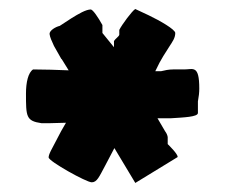

<svg xmlns="http://www.w3.org/2000/svg" viewBox="-20 -762 494 422"><path d="M181.6 -361.3C193.4 -361.3 198.2 -374 210.9 -397.5L231.4 -436.5L277.4 -359.9L370.6 -416.9C370.6 -423.7 352.5 -441.4 348.6 -445.3V-460.9C347.7 -465.8 345.7 -469.7 342.8 -473.6L326.2 -502H354.5C383.8 -503.9 415 -504.9 415 -513.7V-539.1C417 -549.8 418 -558.6 418 -567.4C418 -620.1 404.3 -609.4 384.8 -609.4H360.4C350.6 -609.4 341.8 -607.4 334 -605.5H321.3C328.1 -620.1 334 -630.9 338.9 -638.7L352.5 -660.2C359.4 -670.9 365.2 -678.7 365.2 -689.5C365.2 -697.3 331.1 -716.8 306.6 -728.5L277.3 -742.2C270.5 -738.3 248 -708 242.2 -696.3V-685.5C241.2 -681.6 233.4 -676.8 230.5 -671.9V-658.2L205.1 -689.5V-688.5V-707C195.3 -724.6 184.6 -740.2 179.7 -741.2C168.9 -741.2 152.3 -731.4 136.7 -721.7L111.3 -705.1C102.5 -703.1 88.9 -695.3 88.9 -687.5C89.8 -679.7 93.8 -671.9 98.6 -661.1L115.2 -631.8V-632.8L130.9 -607.4C107.4 -608.4 76.2 -609.4 52.7 -609.4C42 -602.5 37.1 -581.1 37.1 -556.6C37.1 -505.9 37.1 -496.1 71.3 -491.2H87.9C98.6 -491.2 114.3 -492.2 125 -492.2L114.3 -473.6L91.8 -430.7C87.9 -422.9 86.9 -418.9 86.9 -416C86.9 -407.5 170 -361.3 181.6 -361.3Z"/></svg>

Font: Bowlby One SC
Style: Regular
Weight: 400
Width: 1
Version: Version 1.2